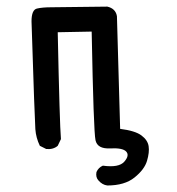

<svg xmlns="http://www.w3.org/2000/svg" viewBox="-20 -447 540 586"><path d="M307.6 119.1Q292 117.2 280.3 103.5Q271.5 93.8 274.4 78.1Q280.3 64.5 293.9 58.6Q342.8 65.4 359.4 46.4Q376 27.3 365.2 15.6Q354.5 3.9 315.9 5.9Q277.3 7.8 271.5 -19Q265.6 -45.9 259.8 -350.6L156.2 -348.6Q162.1 -67.4 166 -22.5L156.2 -2Q142.6 9.8 121.1 7.8L101.6 -2Q89.8 -26.4 87.9 -52.7Q85.9 -79.1 76.2 -381.8Q76.2 -417 92.8 -420.9Q109.4 -424.8 136.7 -424.8L307.6 -426.8Q333 -420.9 336.9 -397.5L346.7 -53.7Q392.6 -47.9 411.6 -33.7Q430.7 -19.5 433.6 -1Q436.5 17.6 428.7 43.9Q420.9 70.3 390.6 94.7Q360.4 119.1 307.6 119.1Z"/></svg>

Font: JasonHandwriting2
Style: Regular
Weight: 400
Version: Version 1.05.10